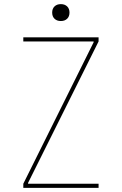

<svg xmlns="http://www.w3.org/2000/svg" viewBox="-20 -911 590 931"><path d="M93 0V-20L434 -706V-710H93V-730H458V-710L116 -24V-20H458V0ZM275 -809Q256 -809 244.5 -820Q233 -831 233 -850Q233 -869 244.5 -880Q256 -891 275 -891Q294 -891 305.5 -880Q317 -869 317 -850Q317 -831 305.5 -820Q294 -809 275 -809Z"/></svg>

Font: M PLUS Code Latin SemiExpanded Thin
Style: Regular
Weight: 250
Width: 6
Designer: Coji Morishita
Foundry: UNDERFOREST DESIGN
Version: Version 1.002; ttfautohint (v1.8.3)